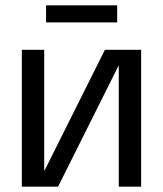

<svg xmlns="http://www.w3.org/2000/svg" viewBox="-20 -701 612 721"><path d="M62 0V-514H146V-60H147L374 -514H510V0H426V-454H425L198 0ZM153 -681H420V-617H153Z"/></svg>

Font: TikTok Sans 24pt
Style: Regular
Weight: 400
Version: Version 4.000